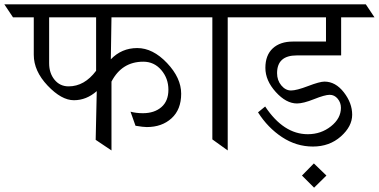

<svg xmlns="http://www.w3.org/2000/svg" viewBox="-80 -695 1750 887"><path d="M367 -274Q319 -232 261.5 -232Q204 -232 140 -299.5Q76 -367 76 -442V-615H-20L-60 -675H827L867 -615H435L432 -421Q482 -473 554 -473Q626 -473 691.5 -404Q757 -335 757 -262Q757 -189 712.5 -148.5Q668 -108 598 -108Q582 -108 546 -114L523 -179Q549 -172 580 -172Q633 -172 665.5 -200Q698 -228 698 -280.5Q698 -333 665 -371.5Q632 -410 582 -410Q483 -410 435 -318V0L362 -49ZM237 -296Q310 -296 364 -368V-615H147V-403Q147 -357 172 -326.5Q197 -296 237 -296Z M972 -615V0L901 -51V-615H786L750 -675H1086L1122 -615Z M1145 -203Q1230 -75 1342 -75Q1403 -75 1449 -111.5Q1495 -148 1495 -197Q1495 -221 1480 -239Q1465 -257 1443 -257Q1421 -257 1371 -237Q1321 -217 1292 -217Q1242 -217 1194 -270Q1146 -323 1146 -381.5Q1146 -440 1180 -471.5Q1214 -503 1273 -503H1426V-615H1046L1005 -675H1610L1650 -615H1496V-439H1291Q1200 -439 1200 -357Q1200 -324 1219.5 -300.5Q1239 -277 1264.5 -277Q1290 -277 1343.5 -297.5Q1397 -318 1419 -318Q1470 -318 1508.5 -268.5Q1547 -219 1547 -165Q1547 -111 1494.5 -64.5Q1442 -18 1365.5 -18Q1289 -18 1223 -61.5Q1157 -105 1112 -176ZM1315 116 1370 60 1428 116 1371 172Z"/></svg>

Font: Halant
Style: Regular
Weight: 400
Designer: Hitesh Malaviya (Devanagari), Satya Rajpurohit (Latin)
Foundry: Indian Type Foundry
Version: Version 1.101;PS 1.0;hotconv 1.0.78;makeotf.lib2.5.61930; tt